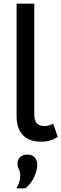

<svg xmlns="http://www.w3.org/2000/svg" viewBox="-20 -760 333 1042"><path d="M204 9Q137 9 103.5 -27.5Q70 -64 70 -127V-740H166V-137Q166 -76 221 -76Q235 -76 247.5 -80Q260 -84 269 -89L293 -18Q279 -6 254.5 1.5Q230 9 204 9ZM69 262Q80 243 85 226.5Q90 210 90 196Q90 172 82.5 158Q75 144 75 127Q75 107 89 93Q103 79 129 79Q154 79 168 94Q182 109 182 136Q182 163 166 199.5Q150 236 118 262Z"/></svg>

Font: Livvic Medium
Style: Regular
Weight: 500
Designer: Jacques Le Bailly, Baron von Fonthausen
Version: Version 1.001; ttfautohint (v1.8.2)